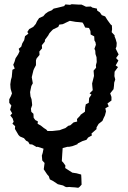

<svg xmlns="http://www.w3.org/2000/svg" viewBox="-20 -698 608 913"><path d="M352 195 336 193 320 192 309 191 297 192 290 190 280 184 255 178 231 162 217 155 212 140 204 131 188 107 192 77 181 65 179 42 183 29 187 9 159 0 154 1 133 -11 121 -12 114 -24 104 -29 94 -41 75 -49 68 -56 61 -68 51 -85 52 -98 39 -110 45 -119 40 -135 29 -149 38 -159 28 -176 34 -196 24 -209V-226L32 -241L37 -254L31 -274L30 -281L29 -297L32 -318L36 -332L39 -366L50 -372L43 -390L49 -404L54 -421L66 -439L73 -454L69 -466L81 -476L86 -492L95 -507L99 -526L115 -538L110 -546L119 -560L138 -570L150 -584L156 -597L166 -612L186 -621L195 -632L209 -642L226 -649L235 -657L253 -661L285 -669L291 -677L313 -675L321 -678L356 -676H368L389 -666L412 -667L419 -662L441 -657L442 -648L455 -639L464 -626L480 -620L490 -604L495 -597L506 -582L512 -577L513 -559L511 -545L525 -530V-524L530 -512L535 -494L534 -477L530 -467L537 -453L544 -439L532 -422L543 -410L530 -387L541 -379L525 -357L524 -336L528 -320L523 -305L522 -290L520 -274L504 -254L510 -237V-220L491 -206L497 -192L481 -183L484 -168L479 -149L473 -137L467 -123L449 -109L439 -92V-84L415 -63L417 -54L399 -44L391 -33L372 -27L350 -16L348 -12L324 -3L309 0H301L278 6L276 35L274 68L280 74L291 89L290 101L310 114L324 123L344 126L355 129L366 132L367 149L368 180L358 191ZM206 -75H228L264 -79L274 -83L291 -89L305 -100L314 -102L330 -116L347 -120L346 -132L362 -149L363 -152L384 -167L385 -187L388 -202L402 -209L404 -232L415 -248L406 -254L421 -269L419 -288L418 -301L427 -337L425 -362L437 -376L436 -388L440 -403L439 -426L434 -441L433 -457L429 -466L436 -485L434 -497L429 -506L428 -525L411 -534L410 -551L403 -565L385 -567L377 -584L372 -591L353 -593L340 -594L312 -599L278 -583L262 -581L257 -570L232 -558L225 -551L215 -540L209 -529L194 -509L193 -500L179 -483L180 -468L167 -453L168 -437L154 -420L151 -411V-388L143 -373L139 -364L131 -331L136 -302L129 -289L123 -260L125 -240L130 -226L132 -209L133 -198L127 -181L129 -166L139 -157L140 -138L148 -127L160 -121L159 -109L174 -101L189 -89L200 -82Z"/></svg>

Font: Winky Rough
Style: Italic
Weight: 400
Italic angle: -8.97852°
Designer: Simon Atzbach
Foundry: typofactur
Version: Version 1.206